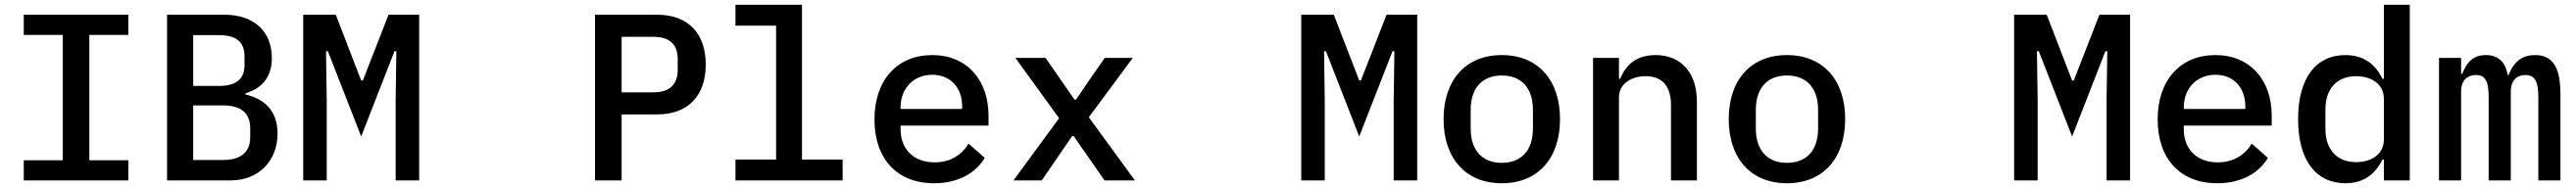

<svg xmlns="http://www.w3.org/2000/svg" viewBox="-20 -760 10840 792"><path d="M520 0V-85H356V-613H520V-698H80V-613H244V-85H80V0Z M683 0H951C1069 0 1148 -83 1148 -197C1148 -293 1094 -343 1013 -362V-367C1081 -387 1124 -434 1124 -515C1124 -627 1050 -698 924 -698H683ZM793 -86V-316H917C991 -316 1033 -287 1033 -219V-183C1033 -116 991 -86 917 -86ZM793 -398V-612H901C971 -612 1009 -586 1009 -523V-487C1009 -424 971 -398 901 -398Z M1645 0H1744V-698H1615L1507 -421H1500L1393 -698H1256V0H1355V-334L1352 -544H1360L1500 -185L1640 -544H1648L1645 -334Z M2596 0V-278H2745C2877 -278 2950 -358 2950 -488C2950 -618 2877 -698 2745 -698H2484V0ZM2596 -605H2728C2798 -605 2832 -574 2832 -510V-467C2832 -403 2798 -371 2728 -371H2596Z M3075 0H3526V-88H3355V-740H3075V-652H3246V-88H3075Z M3911 12C4017 12 4089 -35 4124 -95L4056 -155C4027 -107 3979 -76 3913 -76C3824 -76 3770 -133 3770 -214V-231H4140V-272C4140 -424 4048 -528 3903 -528C3756 -528 3660 -423 3660 -257C3660 -93 3753 12 3911 12ZM3903 -445C3979 -445 4029 -392 4029 -311V-301H3770V-308C3770 -388 3825 -445 3903 -445Z M4364 0 4440 -111 4492 -187H4498L4551 -111L4628 0H4756L4562 -266L4747 -516H4629L4561 -418L4508 -340H4502L4448 -418L4380 -516H4253L4437 -262L4245 0Z M5845 0H5944V-698H5815L5707 -421H5700L5593 -698H5456V0H5555V-334L5552 -544H5560L5700 -185L5840 -544H5848L5845 -334Z M6300 12C6452 12 6545 -93 6545 -258C6545 -423 6452 -528 6300 -528C6148 -528 6055 -423 6055 -258C6055 -93 6148 12 6300 12ZM6300 -74C6221 -74 6169 -123 6169 -219V-297C6169 -393 6221 -442 6300 -442C6379 -442 6431 -393 6431 -297V-219C6431 -123 6379 -74 6300 -74Z M6793 0V-350C6793 -410 6849 -439 6905 -439C6975 -439 7012 -398 7012 -316V0H7121V-332C7121 -457 7051 -528 6947 -528C6862 -528 6820 -482 6798 -428H6793V-516H6684V0Z M7500 12C7652 12 7745 -93 7745 -258C7745 -423 7652 -528 7500 -528C7348 -528 7255 -423 7255 -258C7255 -93 7348 12 7500 12ZM7500 -74C7421 -74 7369 -123 7369 -219V-297C7369 -393 7421 -442 7500 -442C7579 -442 7631 -393 7631 -297V-219C7631 -123 7579 -74 7500 -74Z M8845 0H8944V-698H8815L8707 -421H8700L8593 -698H8456V0H8555V-334L8552 -544H8560L8700 -185L8840 -544H8848L8845 -334Z M9311 12C9417 12 9489 -35 9524 -95L9456 -155C9427 -107 9379 -76 9313 -76C9224 -76 9170 -133 9170 -214V-231H9540V-272C9540 -424 9448 -528 9303 -528C9156 -528 9060 -423 9060 -257C9060 -93 9153 12 9311 12ZM9303 -445C9379 -445 9429 -392 9429 -311V-301H9170V-308C9170 -388 9225 -445 9303 -445Z M10012 0H10121V-740H10012V-428H10006C9976 -490 9926 -528 9850 -528C9729 -528 9651 -435 9651 -258C9651 -81 9729 12 9850 12C9926 12 9976 -26 10006 -88H10012ZM9895 -77C9813 -77 9766 -132 9766 -216V-300C9766 -384 9813 -439 9895 -439C9958 -439 10012 -407 10012 -344V-172C10012 -109 9958 -77 9895 -77Z M10337 0V-374C10337 -421 10363 -444 10399 -444C10438 -444 10453 -420 10453 -349V0H10546V-374C10546 -421 10572 -444 10607 -444C10646 -444 10662 -420 10662 -349V0H10755V-363C10755 -470 10727 -528 10648 -528C10586 -528 10555 -491 10537 -444H10533C10525 -496 10495 -528 10441 -528C10385 -528 10358 -493 10342 -449H10337V-516H10244V0Z"/></svg>

Font: IBM Plex Mono Medm
Style: Regular
Weight: 500
Monospace: yes
Designer: Mike Abbink, Paul van der Laan, Pieter van Rosmalen
Foundry: Bold Monday
Version: Version 2.004